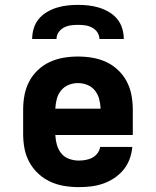

<svg xmlns="http://www.w3.org/2000/svg" viewBox="-20 -760 640 788"><path d="M303 8Q273 8 243 3Q213 -2 186 -14.5Q159 -27 137 -47.5Q115 -68 100.5 -94.5Q86 -121 80.5 -150.5Q75 -180 75 -210V-310Q75 -340 80.5 -369.5Q86 -399 99.5 -425Q113 -451 135 -472Q157 -493 184 -505.5Q211 -518 240.5 -523Q270 -528 300 -528Q330 -528 359.5 -523Q389 -518 416 -505.5Q443 -493 465 -472Q487 -451 500.5 -425Q514 -399 519.5 -369.5Q525 -340 525 -310V-206H207Q208 -185 213.5 -165.5Q219 -146 231.5 -130.5Q244 -115 263.5 -108Q283 -101 303 -101Q317 -101 331.5 -103.5Q346 -106 358.5 -112.5Q371 -119 380 -131Q389 -143 391 -157H523Q521 -132 512 -107.5Q503 -83 487 -63.5Q471 -44 449.5 -29.5Q428 -15 403.5 -6.5Q379 2 354 5Q329 8 303 8ZM207 -314H393Q392 -334 387 -353.5Q382 -373 369.5 -388.5Q357 -404 338.5 -411.5Q320 -419 300 -419Q280 -419 261.5 -411.5Q243 -404 230.5 -388.5Q218 -373 213 -353.5Q208 -334 207 -314ZM112 -600Q112 -622 118.5 -643.5Q125 -665 139 -682Q153 -699 172.5 -710.5Q192 -722 213 -728.5Q234 -735 256 -737.5Q278 -740 300 -740Q322 -740 344 -737.5Q366 -735 387 -728.5Q408 -722 427.5 -710.5Q447 -699 461 -682Q475 -665 481.5 -643.5Q488 -622 488 -600H388Q388 -615 379.5 -627.5Q371 -640 357.5 -647Q344 -654 329.5 -656Q315 -658 300 -658Q285 -658 270.5 -656Q256 -654 242.5 -647Q229 -640 220.5 -627.5Q212 -615 212 -600Z"/></svg>

Font: Iosevka Etoile Heavy
Style: Regular
Weight: 900
Designer: Belleve Invis
Foundry: Belleve Invis
Version: Version 22.1.2; ttfautohint (v1.8.4)